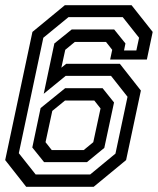

<svg xmlns="http://www.w3.org/2000/svg" viewBox="-35 -720 608 740"><path d="M66 0 -15 -103 90 -597 215 -700H472L553.5 -597L531 -490.5H389.5L397.5 -528L373.5 -558.5H253.5L216.5 -528L201.5 -459L220 -474H427L508 -371L451 -103L326 0ZM135 -95 89.5 -151.5 121.5 -303.5 216 -380H360.5L404.5 -325L367 -150L300 -95ZM164.5 -141.5H287.5L324.5 -172L352.5 -302L328.5 -332.5H215.5L166.5 -292.5L140.5 -172ZM102.5 -47.5H312.5L410 -128L456.5 -347L393 -427.5H218L133.5 -358.5L174.5 -552.5L241.5 -606.5H405L448.5 -552.5L443 -525.5H490.5L501 -574.5L438 -654H229L132 -574.5L37.5 -129.5Z"/></svg>

Font: Tourney Thin Medium
Style: Italic
Weight: 500
Italic angle: -12°
Version: Version 1.015